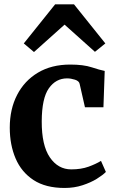

<svg xmlns="http://www.w3.org/2000/svg" viewBox="-20 -874 548 904"><path d="M26 -273Q26 -360 60.5 -427Q95 -494 158.8 -532Q222.5 -570 310.5 -570Q373 -570 411.5 -557.2Q450 -544.5 473 -540L467 -369H380L355 -479Q352.5 -492.5 333 -498.8Q313.5 -505 296 -505Q243 -505 210 -458.2Q177 -411.5 176.5 -303Q176 -189.5 214.8 -133Q253.5 -76.5 315.5 -76.5Q362 -76.5 397 -89.2Q432 -102 455.5 -116.5L478.5 -64.5Q464.5 -50 436 -32.2Q407.5 -14.5 368.5 -1.8Q329.5 11 284 11Q195 11 138 -26.2Q81 -63.5 53.5 -127.8Q26 -192 26 -273ZM239.5 -853.5H328.5L476 -669.5L427 -630L284 -758L140 -629L92 -669.5Z"/></svg>

Font: Merriweather
Style: Bold
Weight: 700
Designer: Eben Sorkin
Foundry: Eben Sorkin
Version: Version 2.100; ttfautohint (v1.7.19-72a1) -l 8 -r 50 -G 200 